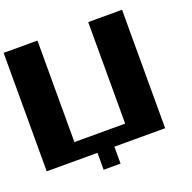

<svg xmlns="http://www.w3.org/2000/svg" viewBox="-166 -1166 1333 1333"><g transform="rotate(-20 500.0 -500.0)"><path d="M375 0V-125H0V-1000H250V-250H625V-1000H875V-125H500V0Z"/></g></svg>

Font: Press Start 2P
Style: Regular
Weight: 400
Designer: CodeMan38
Foundry: CodeMan38
Version: Version 3.000